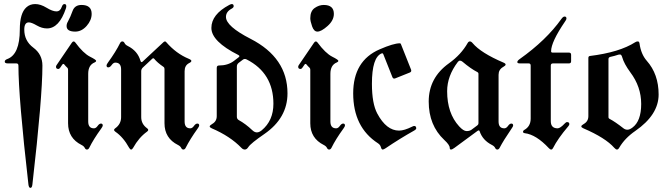

<svg xmlns="http://www.w3.org/2000/svg" viewBox="-20 -727 3298 946"><path d="M3.4 0ZM308.1 -598.6Q308.1 -609.9 314.5 -620.6Q327.1 -643.6 337.6 -673.1Q348.1 -702.6 381.8 -702.6Q431.6 -702.6 431.6 -658.7Q431.6 -627.4 407 -599.4Q382.3 -571.3 350.6 -571.3Q308.1 -571.3 308.1 -598.6ZM255.9 -397.9Q255.9 -401.9 258.8 -406.2L334 -516.6Q338.4 -522.9 342.8 -522.9Q347.2 -522.9 351.1 -517.6Q390.1 -464.8 423.3 -447.8Q453.6 -432.6 453.6 -427.5Q453.6 -422.4 446.3 -419.4Q414.6 -406.7 414.6 -363.3V-128.4Q414.6 -94.7 442.9 -94.7Q452.6 -94.7 460.9 -106.4Q469.2 -118.2 477.5 -118.2Q486.3 -118.2 486.3 -108.4Q486.3 -104 478.5 -93.3Q440.9 -41.5 419.9 1Q415.5 9.8 408.4 9.8Q401.4 9.8 397.5 1.5Q393.6 -6.8 381.8 -12.7Q315.4 -45.9 315.4 -119.6V-383.3Q315.4 -390.1 311.5 -393.6Q303.2 -400.9 296.9 -409.2Q294.9 -412.1 292 -412.1Q289.6 -412.1 286.6 -408.2L277.3 -394.5Q272.5 -387.2 267.6 -387.2Q255.9 -387.2 255.9 -397.9ZM15.6 -436Q77.6 -458.5 77.6 -581.1Q77.6 -662.1 109.9 -690.9Q127.4 -707 153.6 -707Q179.7 -707 209.2 -689Q238.8 -670.9 257.8 -670.9Q276.9 -670.9 284.2 -692.9Q289.1 -707 297.4 -707Q306.6 -707 306.6 -696.8Q306.6 -691.4 304.7 -685.5Q271.5 -586.9 211.4 -586.9Q186.5 -586.9 160.9 -601.8Q135.3 -616.7 122.1 -616.7Q99.6 -616.7 99.6 -581.1Q99.6 -525.4 144.3 -492.2Q189 -459 189 -403.8Q189 -248.5 139.6 182.1Q137.7 198.7 129.9 198.7Q122.1 198.7 120.1 182.1Q70.8 -248.5 70.8 -403.8Q70.8 -414.6 60.5 -414.6H19Q3.4 -414.6 3.4 -423.1Q3.4 -431.6 15.6 -436Z M504.9 -404.8Q504.9 -409.2 512.7 -419.9Q550.3 -471.7 571.3 -514.2Q575.7 -522.9 582.8 -522.9Q589.8 -522.9 593.8 -514.6Q597.7 -506.3 609.4 -500.5Q658.2 -476.1 671.9 -427.7Q674.3 -420.9 677.2 -420.9Q680.2 -420.9 683.1 -423.8L785.2 -519Q789.6 -522.9 793 -522.9Q796.4 -522.9 799.3 -519Q848.1 -462.9 909.7 -437.5Q922.9 -432.1 922.9 -426.8Q922.9 -421.4 911.6 -416Q889.6 -404.8 889.6 -376V-128.4Q889.6 -94.7 917.5 -94.7Q927.2 -94.7 935.5 -106.4Q943.8 -118.2 952.6 -118.2Q961.4 -118.2 961.4 -108.4Q961.4 -104 953.6 -93.3Q916.5 -41.5 895 1Q890.6 9.8 883.5 9.8Q876.5 9.8 872.6 1.5Q868.7 -6.8 856.9 -12.7Q790.5 -45.9 790.5 -119.6V-387.2Q790.5 -394 785.6 -397.5Q755.4 -418 739.7 -437.5Q737.8 -439.9 735.1 -439.9Q732.4 -439.9 730 -437.5L684.1 -394.5Q675.8 -386.7 675.8 -376.5V-149.9Q675.8 -115.7 705.1 -94.7Q710.4 -90.8 710.4 -86.7Q710.4 -82.5 704.1 -78.1Q664.1 -49.3 636.2 1Q631.3 9.8 626.2 9.8Q621.1 9.8 616.2 1Q587.4 -51.3 548.3 -78.1Q542 -82.5 542 -86.7Q542 -90.8 547.4 -94.7Q576.7 -115.2 576.7 -149.9V-384.8Q576.7 -418.5 548.3 -418.5Q538.6 -418.5 530.3 -406.7Q522 -395 513.4 -395Q504.9 -395 504.9 -404.8Z M1025.4 -116.2Q1047.9 -128.9 1047.9 -154.8V-392.1Q1047.9 -404.3 1058.6 -404.3Q1102.5 -404.3 1131.8 -426.3L1155.3 -444.3Q1159.7 -447.8 1159.7 -450.4Q1159.7 -453.1 1154.3 -456.1Q1021.5 -522.9 1021.5 -589.4Q1021.5 -655.8 1109.4 -702.6Q1117.7 -707 1122.1 -707Q1131.3 -707 1131.3 -696.3Q1131.3 -689.5 1120.1 -683.6Q1093.3 -668.9 1093.3 -643.6Q1093.3 -597.7 1214.8 -535.6Q1396.5 -442.4 1396.5 -267.1Q1396.5 -145.5 1282.7 -66.9Q1215.8 -21 1203.6 -2.4Q1195.8 9.8 1186.5 9.8Q1177.2 9.8 1169.4 1.5Q1114.3 -55.7 1023.4 -94.7Q1013.2 -99.1 1013.2 -104Q1013.2 -108.9 1025.4 -116.2ZM1147 -151.9Q1147 -141.1 1155.8 -135.7Q1190.4 -116.7 1223.6 -85Q1234.4 -74.7 1245.6 -74.7Q1256.8 -74.7 1269 -84.5Q1327.1 -132.3 1327.1 -215.8Q1327.1 -366.7 1195.3 -434.1Q1190.9 -436.5 1186 -436.5Q1181.2 -436.5 1176.8 -433.1L1156.2 -417.5Q1147 -410.6 1147 -398.4Z M1449.2 0ZM1508.8 -637.2Q1508.8 -672.4 1530.3 -687.5Q1551.8 -702.6 1575.2 -702.6Q1625 -702.6 1625 -658.7Q1625 -626.5 1594 -598.9Q1563 -571.3 1543.9 -571.3Q1526.9 -571.3 1517.8 -596.9Q1508.8 -622.6 1508.8 -637.2ZM1449.2 -397.9Q1449.2 -401.9 1452.1 -406.2L1527.3 -516.6Q1531.7 -522.9 1536.1 -522.9Q1540.5 -522.9 1544.4 -517.6Q1583.5 -464.8 1616.7 -447.8Q1647 -432.6 1647 -427.5Q1647 -422.4 1639.6 -419.4Q1607.9 -406.7 1607.9 -363.3V-128.4Q1607.9 -94.7 1636.2 -94.7Q1646 -94.7 1654.3 -106.4Q1662.6 -118.2 1670.9 -118.2Q1679.7 -118.2 1679.7 -108.4Q1679.7 -104 1671.9 -93.3Q1634.3 -41.5 1613.3 1Q1608.9 9.8 1601.8 9.8Q1594.7 9.8 1590.8 1.5Q1586.9 -6.8 1575.2 -12.7Q1508.8 -45.9 1508.8 -119.6V-383.3Q1508.8 -390.1 1504.9 -393.6Q1496.6 -400.9 1490.2 -409.2Q1488.3 -412.1 1485.4 -412.1Q1482.9 -412.1 1480 -408.2L1470.7 -394.5Q1465.8 -387.2 1460.9 -387.2Q1449.2 -387.2 1449.2 -397.9Z M1720.2 -267.1Q1720.2 -427.7 1850.6 -483.9Q1918.9 -513.7 1950.2 -513.7Q1953.6 -513.7 1955.1 -510.3L2005.4 -383.8Q2006.3 -381.3 2006.3 -378.9Q2006.3 -372.6 1999 -369.6L1927.2 -340.8Q1924.8 -339.8 1922.4 -339.8Q1916 -339.8 1913.1 -347.7L1868.7 -459.5Q1866.7 -464.4 1864.3 -464.4Q1861.8 -464.4 1860.4 -463.9Q1812.5 -444.8 1812.5 -314Q1812.5 -216.8 1838.9 -167.5Q1883.8 -83.5 1946.3 -83.5Q1971.7 -83.5 2010.7 -103Q2017.6 -106.4 2020.5 -106.4Q2030.8 -106.4 2030.8 -94.7Q2030.8 -89.4 2022 -84.5Q1949.7 -43.9 1879.9 3.4Q1870.6 9.8 1865.2 9.8Q1859.9 9.8 1856.7 -2Q1853.5 -13.7 1842.3 -21Q1720.2 -100.1 1720.2 -267.1Z M2191.9 -415Q2252 -458 2284.2 -515.1Q2288.6 -522.9 2295.2 -522.9Q2301.8 -522.9 2308.6 -514.6Q2349.1 -466.3 2460.9 -418.5Q2471.2 -414.1 2471.2 -408.9Q2471.2 -403.8 2459 -397Q2436.5 -384.3 2436.5 -358.4V-128.4Q2436.5 -94.7 2464.8 -94.7Q2474.6 -94.7 2482.9 -106.4Q2491.2 -118.2 2499.5 -118.2Q2508.3 -118.2 2508.3 -108.4Q2508.3 -104 2500.5 -93.3Q2460.4 -34.7 2441.9 1Q2437.5 9.8 2430.4 9.8Q2423.3 9.8 2419.4 1.5Q2415.5 -6.8 2403.8 -12.7Q2357.9 -36.1 2343.3 -80.1Q2341.8 -84.5 2338.9 -84.5Q2335.9 -84.5 2332 -81.5L2219.2 1.5Q2208 9.8 2201.9 9.8Q2195.8 9.8 2195.8 1Q2195.8 -12.7 2168.9 -37.6Q2092.3 -109.4 2092.3 -226.6Q2092.3 -343.8 2191.9 -415ZM2183.1 -277.8Q2183.1 -168.9 2242.2 -104.5Q2263.7 -81.1 2278.8 -81.1Q2293.9 -81.1 2303.2 -87.9L2332 -109.4Q2337.4 -113.3 2337.4 -119.6V-363.3Q2337.4 -369.1 2331.5 -372.1Q2299.8 -388.2 2258.8 -422.9Q2252.4 -428.2 2246.6 -428.2Q2240.7 -428.2 2235.8 -421.9Q2183.1 -352.5 2183.1 -277.8Z M2540.5 -436Q2671.4 -528.8 2746.1 -633.8Q2754.4 -645.5 2761.7 -645.5Q2771 -645.5 2771 -635.7Q2771 -630.4 2763.7 -620.6Q2695.3 -520 2695.3 -474.6Q2695.3 -467.8 2702.6 -467.8H2783.2Q2793.9 -467.8 2793.9 -457V-425.3Q2793.9 -414.6 2783.2 -414.6H2704.6Q2693.8 -414.6 2693.8 -403.8V-129.9Q2693.8 -94.7 2727.5 -94.7Q2740.2 -94.7 2762.7 -118.7Q2769 -125.5 2773.9 -125.5Q2785.2 -125.5 2785.2 -115.2Q2785.2 -110.8 2779.3 -104Q2728.5 -44.4 2704.6 2.9Q2701.2 9.8 2695.8 9.8Q2690.4 9.8 2684.1 2.9Q2621.6 -64 2565.4 -70.8Q2557.1 -71.8 2557.1 -77.6Q2557.1 -83.5 2562.5 -86.4Q2594.7 -104 2594.7 -142.6V-403.8Q2594.7 -414.6 2585 -414.6H2541.5Q2528.8 -414.6 2528.8 -421.1Q2528.8 -427.7 2540.5 -436Z M2856.4 -116.2Q2878.9 -128.9 2878.9 -154.8V-441.4Q2878.9 -450.2 2886.7 -451.2Q3032.2 -469.2 3109.9 -519Q3115.7 -522.9 3122.6 -522.9Q3129.4 -522.9 3130.9 -513.2Q3138.2 -460 3166.5 -427.7Q3225.1 -361.8 3225.1 -261.2Q3225.1 -161.6 3110.4 -82Q3058.1 -45.9 3031.2 0.5Q3025.9 9.8 3020 9.8Q3014.2 9.8 3006.8 1.5Q2963.4 -47.9 2854.5 -94.7Q2844.2 -99.1 2844.2 -104.2Q2844.2 -109.4 2856.4 -116.2ZM2978 -149.9Q2978 -144 2983.9 -141.1Q3010.3 -127.4 3052.7 -94.2Q3061 -87.9 3071.5 -87.9Q3082 -87.9 3095.7 -98.1Q3139.2 -129.9 3139.2 -214.8Q3139.2 -299.8 3085.4 -371.1Q3054.7 -413.1 3045.9 -444.3Q3042 -458.5 3035.2 -458.5Q3028.3 -458.5 3022 -456.1Q3009.8 -451.7 2987.3 -446.8Q2978 -444.8 2978 -435.5Z"/></svg>

Font: UnifrakturMaguntia16
Style: Book
Weight: 400
Designer: j. 'mach' wust, Gerrit Ansmann, Georg Duffner, based on a font by Peter Wiegel, original typeface by Carl Albert Fahrenw
Version: Version 2017-03-19